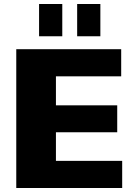

<svg xmlns="http://www.w3.org/2000/svg" viewBox="-20 -948 671 968"><path d="M218 -137H596V0H62V-700H591V-563H218L262 -668V-344L218 -417H571V-281H218L262 -354V-32ZM294 -928V-765H177V-928ZM486 -928V-765H369V-928Z"/></svg>

Font: Pathway Extreme 28pt ExtraBold
Style: Regular
Weight: 800
Designer: Eduardo Rodriguez Tunni
Foundry: Eduardo Rodriguez Tunni
Version: Version 1.001;gftools[0.9.26]